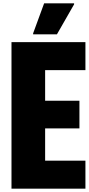

<svg xmlns="http://www.w3.org/2000/svg" viewBox="-20 -1040 533 1153"><path d="M49 93V-787H493V-619H251V-435H457V-269H251V-75H493V93ZM179 -834V-840L245 -1020H425V-1014L322 -834Z"/></svg>

Font: Farlight84_Sys_V01
Style: Bold
Weight: 700
Designer: Monotype Design Team, Nadine Chahine and Nizar Qandah
Foundry: Monotype Imaging Inc.
Version: Version 2.004;October 31, 2024;FontCreator 14.0.0.2814 64-bi